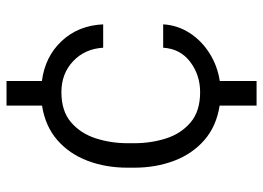

<svg xmlns="http://www.w3.org/2000/svg" viewBox="-128 -556 803 586"><g transform="rotate(-90 273.0 -262.5)"><path d="M285.2 -52.7Q337.4 -52.7 377.4 -82.8Q417.5 -112.8 420.9 -165.5H492.2Q489.7 -122.1 466.3 -85.4Q442.9 -48.8 404.5 -24.4Q366.2 0 319.3 7.3V119.6H244.1V6.8Q181.2 -2.9 138.9 -39.8Q96.7 -76.7 75.7 -132.3Q54.7 -188 54.7 -253.9V-274.4Q54.7 -340.3 75.7 -396Q96.7 -451.7 138.9 -488.5Q181.2 -525.4 244.1 -535.2V-643.6H319.3V-535.6Q394 -525.9 441.4 -475.1Q488.8 -424.3 492.2 -348.6H420.9Q417.5 -404.8 379.6 -440.4Q341.8 -476.1 285.2 -476.1Q227.5 -476.1 193.4 -446.8Q159.2 -417.5 144.3 -371.3Q129.4 -325.2 129.4 -274.4V-253.9Q129.4 -202.6 144 -156.7Q158.7 -110.8 192.9 -81.8Q227.1 -52.7 285.2 -52.7Z"/></g></svg>

Font: Vazirmatn UI Light
Style: Regular
Weight: 300
Designer: Saber Rastikerdar
Foundry: Saber Rastikerdar
Version: Version 33.003